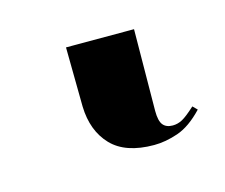

<svg xmlns="http://www.w3.org/2000/svg" viewBox="-41 22 303 259"><g transform="rotate(-15 110.5 151.0)"><path d="M148 230Q108 230 88.5 209.5Q69 189 68 155L67 72H162L161 186Q161 200 165.5 205.5Q170 211 179 211Q186 211 192.5 207.5Q199 204 211 193L217 199Q199 218 181.5 224Q164 230 148 230Z"/></g></svg>

Font: Noto Serif Display Condensed
Style: Regular
Weight: 400
Width: 3
Designer: Monotype Design Team
Foundry: Monotype Imaging Inc.
Version: Version 2.009